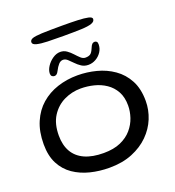

<svg xmlns="http://www.w3.org/2000/svg" viewBox="-144 -894 943 1033"><g transform="rotate(-20 328.0 -377.0)"><path d="M307.5 25.5Q250.5 25.5 198.2 12.5Q146 -0.5 105 -28.5Q64 -56.5 40.2 -102.2Q16.5 -148 16.5 -214Q16.5 -286.5 39.8 -340.5Q63 -394.5 103.8 -430Q144.5 -465.5 198.5 -483.2Q252.5 -501 313.5 -501Q368 -501 421 -487.2Q474 -473.5 517.2 -443.2Q560.5 -413 586.5 -364.5Q612.5 -316 612.5 -246Q612.5 -195 592.8 -146.5Q573 -98 534.2 -59.5Q495.5 -21 438.8 2.2Q382 25.5 307.5 25.5ZM305 -59.5Q362.5 -59.5 402.5 -77.2Q442.5 -95 467.2 -124Q492 -153 503.5 -187.5Q515 -222 515 -255.5Q515 -303 496.8 -336Q478.5 -369 448.2 -389.5Q418 -410 381 -419.2Q344 -428.5 305.5 -428.5Q255 -428.5 210 -406.8Q165 -385 137 -341.2Q109 -297.5 109 -230Q109 -175.5 131 -137.2Q153 -99 196.8 -79.2Q240.5 -59.5 305 -59.5ZM197.5 -539.5Q189 -539.5 183.2 -544.8Q177.5 -550 177.5 -560Q177.5 -579.5 191.2 -600.8Q205 -622 226.2 -636.5Q247.5 -651 269.5 -651Q290 -651 306.2 -639.5Q322.5 -628 335.8 -613.2Q349 -598.5 361.5 -587Q374 -575.5 388 -575.5Q405.5 -575.5 415.8 -582.2Q426 -589 435 -610.5Q442 -628 448 -633.5Q454 -639 462.5 -639Q468.5 -639 473.5 -634.8Q478.5 -630.5 478.5 -619Q478.5 -595.5 465.8 -576Q453 -556.5 432.8 -545Q412.5 -533.5 390 -533.5Q367.5 -533.5 350.8 -544.5Q334 -555.5 320.5 -569.8Q307 -584 294.8 -595Q282.5 -606 269.5 -606Q255 -606 243.5 -593.2Q232 -580.5 221.5 -559.5Q216 -548.5 210.2 -544Q204.5 -539.5 197.5 -539.5ZM317.5 -725.5Q266 -725.5 226.2 -726.8Q186.5 -728 164.2 -733.8Q142 -739.5 142 -752.5Q142 -765 156.5 -771Q171 -777 211 -778.8Q251 -780.5 328.5 -780.5Q379 -780.5 417 -779Q455 -777.5 476.2 -772.8Q497.5 -768 497.5 -757.5Q497.5 -742.5 477.8 -735.5Q458 -728.5 418.2 -727Q378.5 -725.5 317.5 -725.5Z"/></g></svg>

Font: Gluten Light
Style: Regular
Weight: 300
Designer: Tyler Finck
Foundry: Etcetera Type Company
Version: Version 1.300